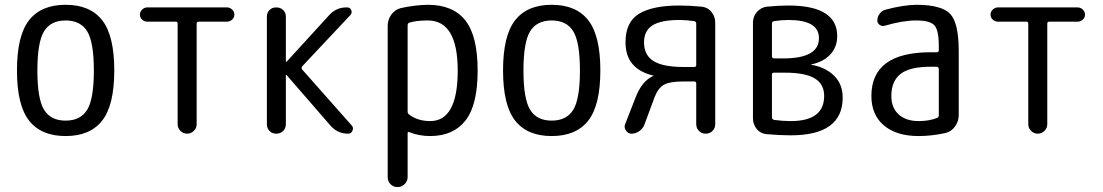

<svg xmlns="http://www.w3.org/2000/svg" viewBox="-20 -550 4540 790"><path d="M338.9 -420.9Q311.5 -465.8 250 -465.8Q188.5 -465.8 161.1 -420.9Q133.8 -376 133.8 -259.8Q133.8 -143.6 161.1 -98.6Q188.5 -53.7 250 -53.7Q311.5 -53.7 338.9 -98.6Q366.2 -143.6 366.2 -259.8Q366.2 -376 338.9 -420.9ZM400.4 -53.7Q350.6 9.8 250 9.8Q149.4 9.8 99.6 -53.7Q49.8 -117.2 49.8 -260.3Q49.8 -403.3 99.6 -466.8Q149.4 -530.3 250 -530.3Q350.6 -530.3 400.4 -466.8Q450.2 -403.3 450.2 -260.3Q450.2 -117.2 400.4 -53.7Z M585.9 -460.9Q574.2 -460.9 564.9 -469.2Q555.7 -477.5 555.7 -489.7Q555.7 -502 564.9 -510.7Q574.2 -519.5 585.9 -519.5H914.1Q925.8 -519.5 935.1 -510.7Q944.3 -502 944.3 -489.7Q944.3 -477.5 935.1 -469.2Q925.8 -460.9 914.1 -460.9H796.9Q789.1 -460.9 789.1 -452.1V-39.1Q789.1 -22.5 777.3 -11.2Q765.6 0 750 0Q734.4 0 722.7 -11.2Q710.9 -22.5 710.9 -39.1V-452.1Q710.9 -460.9 703.1 -460.9Z M1078.1 -39.1V-481.4Q1078.1 -498 1088.9 -508.8Q1099.6 -519.5 1116.7 -519.5Q1133.8 -519.5 1145 -508.8Q1156.2 -498 1156.2 -481.4V-295.9H1157.2H1159.2L1335 -488.3Q1364.3 -520.5 1408.2 -519.5Q1420.9 -519.5 1425.3 -508.3Q1429.7 -497.1 1421.9 -488.3L1223.6 -277.3Q1218.8 -270.5 1223.6 -263.7L1427.7 -33.2Q1435.5 -24.4 1430.2 -12.2Q1424.8 0 1413.1 0Q1368.2 0 1339.8 -33.2L1159.2 -241.2Q1158.2 -242.2 1157.2 -242.2Q1156.2 -242.2 1156.2 -241.2V-39.1Q1156.2 -22.5 1145 -11.2Q1133.8 0 1116.7 0Q1099.6 0 1088.9 -11.2Q1078.1 -22.5 1078.1 -39.1Z M1657.2 -445.3V-90.8Q1657.2 -83 1664.1 -78.1Q1699.2 -51.8 1750 -51.8Q1863.3 -51.8 1863.3 -259.8Q1863.3 -465.8 1740.2 -465.8Q1693.4 -465.8 1665 -457Q1657.2 -455.1 1657.2 -445.3ZM1575.2 178.7V-443.4Q1575.2 -469.7 1590.3 -490.2Q1605.5 -510.7 1628.9 -516.6Q1685.5 -529.3 1740.2 -530.3Q1843.8 -530.3 1894.5 -466.3Q1945.3 -402.3 1945.3 -259.8Q1945.3 -117.2 1895 -53.7Q1844.7 9.8 1750 9.8Q1704.1 9.8 1665 -5.9Q1657.2 -9.8 1657.2 -2V178.7Q1657.2 195.3 1645 207.5Q1632.8 219.7 1615.7 219.7Q1598.6 219.7 1586.9 208Q1575.2 196.3 1575.2 178.7Z M2338.9 -420.9Q2311.5 -465.8 2250 -465.8Q2188.5 -465.8 2161.1 -420.9Q2133.8 -376 2133.8 -259.8Q2133.8 -143.6 2161.1 -98.6Q2188.5 -53.7 2250 -53.7Q2311.5 -53.7 2338.9 -98.6Q2366.2 -143.6 2366.2 -259.8Q2366.2 -376 2338.9 -420.9ZM2400.4 -53.7Q2350.6 9.8 2250 9.8Q2149.4 9.8 2099.6 -53.7Q2049.8 -117.2 2049.8 -260.3Q2049.8 -403.3 2099.6 -466.8Q2149.4 -530.3 2250 -530.3Q2350.6 -530.3 2400.4 -466.8Q2450.2 -403.3 2450.2 -260.3Q2450.2 -117.2 2400.4 -53.7Z M2629.9 -376Q2629.9 -323.2 2668.9 -298.8Q2708 -274.4 2792 -274.4H2836.9Q2844.7 -274.4 2844.7 -283.2V-453.1Q2844.7 -460.9 2836.9 -462.9Q2804.7 -467.8 2775.4 -467.8Q2700.2 -467.8 2665 -445.8Q2629.9 -423.8 2629.9 -376ZM2578.1 0Q2564.5 0 2555.7 -12.7Q2546.9 -25.4 2551.8 -38.1L2595.7 -150.4Q2621.1 -215.8 2667 -237.3Q2668.9 -237.3 2668.9 -238.3Q2668.9 -239.3 2667 -239.3Q2553.7 -266.6 2553.7 -376Q2553.7 -460 2609.9 -493.7Q2666 -527.3 2775.4 -527.3Q2816.4 -527.3 2868.2 -522.5Q2892.6 -519.5 2907.7 -500.5Q2922.9 -481.4 2922.9 -457V-39.1Q2922.9 -22.5 2911.6 -11.2Q2900.4 0 2883.8 0Q2867.2 0 2856 -11.2Q2844.7 -22.5 2844.7 -39.1V-206.1Q2844.7 -214.8 2836.9 -214.8H2792Q2736.3 -214.8 2712.4 -201.7Q2688.5 -188.5 2673.8 -151.4L2631.8 -38.1Q2626 -21.5 2610.8 -10.7Q2595.7 0 2578.1 0Z M3156.2 -243.2V-67.4Q3156.2 -59.6 3165 -56.6Q3200.2 -51.8 3233.4 -51.8Q3371.1 -51.8 3371.1 -155.3Q3371.1 -204.1 3332 -227.5Q3293 -251 3209 -251H3165Q3156.2 -251 3156.2 -243.2ZM3156.2 -453.1V-318.4Q3156.2 -310.5 3165 -309.6H3202.1Q3350.6 -309.6 3349.6 -393.6Q3349.6 -467.8 3223.6 -467.8Q3195.3 -467.8 3164.1 -462.9Q3156.2 -460.9 3156.2 -453.1ZM3133.8 2Q3109.4 0 3093.8 -19Q3078.1 -38.1 3078.1 -63.5V-457Q3078.1 -482.4 3094.7 -501Q3111.3 -519.5 3134.8 -522.5Q3184.6 -527.3 3223.6 -527.3Q3424.8 -527.3 3424.8 -401.4Q3424.8 -357.4 3397 -326.7Q3369.1 -295.9 3319.3 -285.2Q3317.4 -285.2 3317.4 -284.2Q3317.4 -283.2 3319.3 -283.2Q3376 -273.4 3411.6 -238.8Q3447.3 -204.1 3447.3 -148.4Q3447.3 6.8 3233.4 6.8Q3188.5 6.8 3133.8 2Z M3809.6 -275.4Q3722.7 -275.4 3685.1 -245.6Q3647.5 -215.8 3647.5 -155.3Q3647.5 -106.4 3677.7 -79.1Q3708 -51.8 3759.8 -51.8Q3802.7 -51.8 3835 -64.5Q3842.8 -67.4 3842.8 -75.2V-265.6Q3842.8 -274.4 3834 -275.4ZM3759.8 9.8Q3668.9 9.8 3617.2 -33.7Q3565.4 -77.1 3565.4 -155.3Q3565.4 -335 3809.6 -335H3834Q3842.8 -335 3842.8 -343.8V-360.4Q3842.8 -425.8 3824.7 -445.8Q3806.6 -465.8 3750 -465.8Q3694.3 -465.8 3621.1 -444.3Q3610.4 -440.4 3600.1 -447.3Q3589.8 -454.1 3589.8 -465.8Q3589.8 -480.5 3599.1 -493.2Q3608.4 -505.9 3622.1 -509.8Q3694.3 -529.3 3750 -530.3Q3853.5 -530.3 3889.2 -493.2Q3924.8 -456.1 3924.8 -339.8V-77.1Q3924.8 -50.8 3909.7 -29.8Q3894.5 -8.8 3871.1 -2.9Q3813.5 9.8 3759.8 9.8Z M4085.9 -460.9Q4074.2 -460.9 4064.9 -469.2Q4055.7 -477.5 4055.7 -489.7Q4055.7 -502 4064.9 -510.7Q4074.2 -519.5 4085.9 -519.5H4414.1Q4425.8 -519.5 4435.1 -510.7Q4444.3 -502 4444.3 -489.7Q4444.3 -477.5 4435.1 -469.2Q4425.8 -460.9 4414.1 -460.9H4296.9Q4289.1 -460.9 4289.1 -452.1V-39.1Q4289.1 -22.5 4277.3 -11.2Q4265.6 0 4250 0Q4234.4 0 4222.7 -11.2Q4210.9 -22.5 4210.9 -39.1V-452.1Q4210.9 -460.9 4203.1 -460.9Z"/></svg>

Font: Rounded Mgen+ 1mn regular
Style: Regular
Weight: 400
Designer: [Source Han Sans]
Ryoko NISHIZUKA  (kana & ideographs); Paul D. Hunt (Latin, Greek & Cyrillic); Wenlong ZHANG  (bopomofo
Version: Version 1.059.20150602